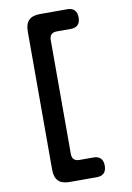

<svg xmlns="http://www.w3.org/2000/svg" viewBox="-111 -950 822 1199"><g transform="rotate(-10 300.0 -350.5)"><path d="M230 182.5Q182 182.5 159 159.5Q136 136.5 136 88.5V-788.5Q136 -836.5 159 -859.5Q182 -882.5 230 -882.5H403Q433.2 -882.5 448.6 -866.5Q464 -850.5 464 -820Q464 -789.5 448.6 -773.5Q433.2 -757.5 403 -757.5H315Q291.5 -757.5 279.8 -746.1Q268 -734.7 268 -710.5V10.5Q268 34.7 279.8 46.1Q291.5 57.5 315 57.5H403Q433.2 57.5 448.6 73.5Q464 89.5 464 120Q464 150.5 448.6 166.5Q433.2 182.5 403 182.5Z"/></g></svg>

Font: Maple Mono
Style: Regular
Weight: 400
Monospace: yes
Designer: subframe7536
Version: Version 7.300